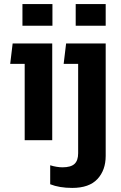

<svg xmlns="http://www.w3.org/2000/svg" viewBox="-20 -687 595 941"><path d="M90 -561V-667H237V-561ZM351 -561V-667H498V-561ZM334 234Q271 234 226 216V123Q242 128 257.5 130.5Q273 133 286 133Q327 133 345 116.5Q363 100 363 64V-374H292L304 -474H498V77Q498 147 457.5 190.5Q417 234 334 234ZM101 0V-374H30L42 -474H236V0Z"/></svg>

Font: Kanit Medium
Style: Regular
Weight: 500
Designer: Katatrad Team
Foundry: CadsonDemak
Version: Version 2.000; ttfautohint (v1.8.3)